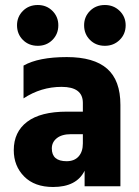

<svg xmlns="http://www.w3.org/2000/svg" viewBox="-20 -744 556 767"><path d="M399 -561Q363 -561 339.5 -584.5Q316 -608 316 -643Q316 -677 339.5 -700.5Q363 -724 399 -724Q434 -724 458 -700.5Q482 -677 482 -643Q482 -608 458 -584.5Q434 -561 399 -561ZM131 -561Q95 -561 71.5 -584.5Q48 -608 48 -643Q48 -677 71.5 -700.5Q95 -724 131 -724Q166 -724 189.5 -700.5Q213 -677 213 -643Q213 -608 189.5 -584.5Q166 -561 131 -561ZM311 -208H264Q227 -208 207 -192Q187 -176 187 -151Q187 -100 246 -100Q277 -100 294 -119Q311 -138 311 -171ZM74 -351V-482Q134 -516 247 -516Q355 -516 408 -469.5Q461 -423 461 -325V0H318V-62Q286 3 192 3Q118 3 76.5 -39Q35 -81 35 -144Q35 -217 88.5 -257.5Q142 -298 247 -298H311V-333Q311 -397 226 -397Q144 -397 74 -351Z"/></svg>

Font: Hind Bold
Style: Regular
Weight: 700
Designer: Manushi Parikh, Satya Rajpurohit
Foundry: Indian Type Foundry
Version: Version 1.201;PS 1.0;hotconv 1.0.78;makeotf.lib2.5.61930; tt